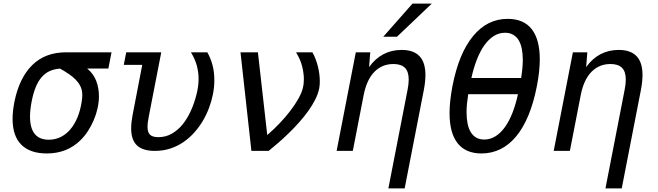

<svg xmlns="http://www.w3.org/2000/svg" viewBox="-20 -837 3652 1065"><path d="M239.7 14.2Q147 14.2 98.4 -34.2Q49.8 -82.5 49.8 -177.7Q49.8 -220.7 60.1 -272.9Q86.9 -404.8 158.7 -475.8Q230.5 -546.9 347.2 -546.9H598.6L581.1 -457H463.4Q498.5 -428.2 513.7 -388.4Q528.8 -348.6 528.8 -303.7Q528.8 -270.5 521.2 -236.6Q513.7 -202.6 500 -170.7Q486.3 -138.7 467.8 -110.1Q449.2 -81.5 426.8 -59.6Q352.1 14.2 239.7 14.2ZM251 -62Q286.1 -62 316.4 -76.9Q346.7 -91.8 370.1 -119.4Q393.6 -147 409.7 -186Q425.8 -225.1 433.1 -272.9Q434.6 -282.7 435.5 -291.7Q436.5 -300.8 436.5 -309.6Q436.5 -324.7 433.1 -338.9Q429.7 -353 421.6 -366.9Q413.6 -380.9 399.9 -395Q386.2 -409.2 365.7 -423.8Q350.6 -434.6 337.6 -442.1Q324.7 -449.7 313 -456.5Q280.3 -454.1 254.9 -442.4Q229.5 -430.7 210.2 -408Q190.9 -385.3 177.5 -351.8Q164.1 -318.4 155.3 -272.9Q146.5 -226.6 146.5 -190.4Q146.5 -62 251 -62Z M838.9 0Q772 0 739.7 -30.5Q707.5 -61 707.5 -125.5Q707.5 -141.6 709.5 -159.7Q711.4 -177.7 715.3 -198.2L769 -477.1H666.5L680.2 -546.9H874.5L805.7 -192.9Q802.2 -175.3 800.3 -160.6Q798.3 -146 798.3 -134.3Q798.3 -103 812.3 -89.6Q826.2 -76.2 858.4 -76.2Q899.4 -76.2 933.3 -95.7Q967.3 -115.2 993.7 -147.9Q1020 -180.7 1039.1 -223.4Q1058.1 -266.1 1069.8 -312.5Q1075.2 -333.5 1078.4 -355.2Q1081.5 -377 1081.5 -400.4Q1081.5 -434.6 1072.3 -470.9Q1063 -507.3 1039.1 -546.9H1129.9Q1147.5 -516.6 1158.2 -478Q1168.9 -439.5 1168.9 -392.1Q1168.9 -373 1167 -353Q1165 -333 1160.6 -311.5Q1153.3 -275.4 1139.4 -238.3Q1125.5 -201.2 1105 -166.5Q1084.5 -131.8 1057.4 -101.6Q1030.3 -71.3 997.1 -48.6Q963.9 -25.9 924.1 -12.9Q884.3 0 838.9 0Z M1314 -546.9H1410.6L1462.4 -87.9Q1497.6 -118.2 1530.5 -152.6Q1563.5 -187 1590.1 -221.9Q1616.7 -256.8 1635.3 -289.8Q1653.8 -322.8 1660.2 -350.1Q1662.6 -358.4 1664.1 -370.8Q1665.5 -383.3 1665.5 -398.9Q1665.5 -428.7 1656.5 -466.8Q1647.5 -504.9 1622.1 -546.9H1712.9Q1722.7 -529.8 1730.2 -510Q1737.8 -490.2 1743.2 -469.2Q1748.5 -448.2 1751.2 -427Q1753.9 -405.8 1753.9 -386.2Q1753.9 -365.7 1751 -349.1Q1745.6 -318.8 1729.5 -286.6Q1713.4 -254.4 1690.2 -221.9Q1667 -189.5 1638.7 -157.7Q1610.4 -126 1580.8 -97.4Q1551.3 -68.8 1522.7 -43.9Q1494.1 -19 1470.2 0H1374.5Z M2268.1 -816.9H2375L2182.1 -633.3H2106ZM2240.7 -338.9Q2243.7 -354.5 2245.4 -368.4Q2247.1 -382.3 2247.1 -395Q2247.1 -440.4 2225.8 -461.2Q2204.6 -481.9 2162.1 -481.9Q2099.1 -481.9 2056.4 -438.2Q2013.7 -394.5 1997.1 -309.1L1937 0H1847.2L1953.6 -546.9H2033.7L2027.3 -464.8Q2061 -512.2 2106.4 -536.1Q2151.9 -560.1 2208 -560.1Q2339.8 -560.1 2339.8 -421.4Q2339.8 -384.8 2331.1 -338.9L2224.6 208H2134.3Z M2650.9 14.2Q2563 14.2 2518.3 -42.5Q2473.6 -99.1 2473.6 -209.5Q2473.6 -274.9 2489.7 -359.4Q2507.8 -452.1 2536.4 -520.8Q2564.9 -589.4 2604 -636.7Q2682.6 -732.4 2795.4 -732.4Q2884.8 -732.4 2929.4 -675.3Q2974.1 -618.2 2974.1 -507.8Q2974.1 -441.9 2958 -359.4Q2939.9 -266.6 2910.9 -196.8Q2881.8 -127 2842.8 -80.1Q2803.7 -33.2 2755.4 -9.5Q2707 14.2 2650.9 14.2ZM2870.6 -404.3Q2875 -431.6 2877.4 -456.5Q2879.9 -481.4 2879.9 -504.4Q2879.9 -538.6 2874.3 -566.7Q2868.7 -594.7 2856.7 -614.3Q2844.7 -633.8 2825.9 -644.5Q2807.1 -655.3 2781.2 -655.3Q2747.1 -655.3 2718.3 -636.7Q2689.5 -618.2 2666 -585Q2642.6 -551.8 2624.8 -505.6Q2606.9 -459.5 2594.7 -404.3ZM2666 -63Q2700.2 -63 2729.5 -81.8Q2758.8 -100.6 2782.2 -134Q2805.7 -167.5 2823.5 -213.6Q2841.3 -259.8 2853 -314.5H2577.1Q2572.8 -287.1 2570.3 -262.2Q2567.9 -237.3 2567.9 -214.8Q2567.9 -180.2 2573.5 -152.1Q2579.1 -124 2591.1 -104.2Q2603 -84.5 2621.6 -73.7Q2640.1 -63 2666 -63Z M3444.8 -338.9Q3447.8 -354.5 3449.5 -368.4Q3451.2 -382.3 3451.2 -395Q3451.2 -440.4 3429.9 -461.2Q3408.7 -481.9 3366.2 -481.9Q3303.2 -481.9 3260.5 -438.2Q3217.8 -394.5 3201.2 -309.1L3141.1 0H3051.3L3157.7 -546.9H3237.8L3231.4 -464.8Q3265.1 -512.2 3310.5 -536.1Q3356 -560.1 3412.1 -560.1Q3543.9 -560.1 3543.9 -421.4Q3543.9 -384.8 3535.2 -338.9L3428.7 208H3338.4Z"/></svg>

Font: Hack
Style: Italic
Weight: 400
Italic angle: -11°
Monospace: yes
Designer: Christopher Simpkins
Foundry: Christopher Simpkins
Version: Version 2.019; ttfautohint (v1.4.1) -l 4 -r 80 -G 350 -x 0 -